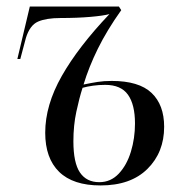

<svg xmlns="http://www.w3.org/2000/svg" viewBox="-20 -556 559 586"><path d="M287 10Q203 10 160.5 -31.5Q118 -73 118 -151Q118 -235 168.5 -324Q219 -413 314 -513Q296 -508 256 -504.5Q216 -501 165 -501Q121 -501 96 -490Q71 -479 59 -440L42 -376H33L71 -536H343L350 -525Q306 -463 278.5 -407Q251 -351 235 -298Q259 -303 278 -306Q297 -309 321 -309Q404 -309 442.5 -272.5Q481 -236 481 -169Q481 -91 430 -40.5Q379 10 287 10ZM283 0Q318 0 342.5 -26Q367 -52 379.5 -93Q392 -134 392 -179Q392 -237 370.5 -267Q349 -297 301 -297Q282 -297 264 -294.5Q246 -292 232 -288Q222 -257 213 -215Q204 -173 204 -125Q204 -59 224 -29.5Q244 0 283 0Z"/></svg>

Font: Noto Serif Display Condensed
Style: Italic
Weight: 400
Width: 3
Italic angle: -12°
Designer: Monotype Design Team
Foundry: Monotype Imaging Inc.
Version: Version 2.009